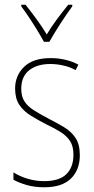

<svg xmlns="http://www.w3.org/2000/svg" viewBox="-20 -783 396 813"><path d="M318 -126Q318 -64 280.5 -27Q243 10 167 10Q125 10 91.5 0Q58 -10 37 -22V-53Q64 -36 97.5 -26Q131 -16 167 -16Q231 -16 261 -45.5Q291 -75 291 -128Q291 -164 276.5 -186Q262 -208 236.5 -224Q211 -240 177 -256Q140 -275 109.5 -294Q79 -313 61.5 -339.5Q44 -366 44 -408Q44 -463 82 -500Q120 -537 194 -537Q228 -537 258.5 -529.5Q289 -522 312 -509L300 -486Q280 -498 251 -505Q222 -512 193 -512Q137 -512 103.5 -485.5Q70 -459 70 -407Q70 -374 84 -353Q98 -332 123.5 -316Q149 -300 183 -282Q220 -263 250.5 -245Q281 -227 299.5 -199.5Q318 -172 318 -126ZM166 -606Q153 -630 135.5 -658.5Q118 -687 100.5 -713Q83 -739 70 -756V-763H88Q109 -737 134 -703Q159 -669 178 -637Q197 -669 220 -700Q243 -731 269 -763H286V-756Q263 -725 235.5 -682.5Q208 -640 189 -606Z"/></svg>

Font: Noto Sans Khmer Condensed Thin
Style: Regular
Weight: 100
Width: 3
Designer: Danh Hong and the Monotype Design Team
Foundry: Monotype Imaging Inc.
Version: Version 2.004; ttfautohint (v1.8.4.7-5d5b)